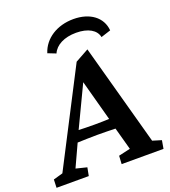

<svg xmlns="http://www.w3.org/2000/svg" viewBox="-178 -1026 1013 1142"><g transform="rotate(-20 328.5 -454.5)"><path d="M-18 0H186L196 -52L127 -69L192 -210C231 -211 270 -213 316 -213C360 -213 397 -212 432 -211L471 -69L397 -52L394 0H659L668 -52L612 -69L436 -711L351 -664L44 -69L-16 -52ZM204 -771 255 -751C275 -798 331 -827 406 -827C481 -827 531 -798 540 -751L602 -771C595 -856 522 -909 419 -909C315 -909 231 -856 204 -771ZM223 -278 346 -536 416 -278C392 -277 361 -276 324 -276C281 -276 249 -277 223 -278Z"/></g></svg>

Font: TPK Tissa Web SemiBold
Style: Italic
Weight: 600
Italic angle: -7°
Designer: Jacques Le Bailly, Suppakit Chalermlarp | Katatrad Co.,Ltd.
Foundry: Jacques Le Bailly, Cadson Demak Co.,Ltd.
Version: Version 5.000;Glyphs 3.1.2 (3151)